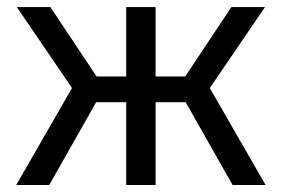

<svg xmlns="http://www.w3.org/2000/svg" viewBox="-20 -531 809 551"><path d="M647.5 0 489.6 -278.7 644.1 -510.7H740.5L556.4 -240.7V-323L742.2 0ZM26.5 0 212.3 -323V-240.7L28.3 -510.7H124.6L279.1 -278.7L121.3 0ZM342.2 0V-510.7H426.5V0ZM230.6 -237.8V-311.6H536.5V-237.8Z"/></svg>

Font: TikTok Sans Light
Style: Regular
Weight: 300
Version: Version 4.000